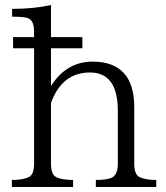

<svg xmlns="http://www.w3.org/2000/svg" viewBox="-20 -749 656 759"><path d="M114.7 -602.1V-623Q114.7 -665.5 93.8 -675.8Q81.1 -683.1 27.8 -683.1V-713.9Q111.3 -713.9 181.6 -729V-602.1H305.7V-558.1H181.6V-409.2Q243.2 -505.4 345.7 -505.4Q510.7 -505.4 510.7 -325.2V-102.1Q510.7 -59.1 531.7 -48.8Q555.2 -37.6 597.7 -37.6V-9.8H358.9V-37.6Q408.7 -37.6 425.8 -48.8Q445.8 -62.5 445.8 -102.1V-311Q445.8 -462.4 335.9 -462.4Q225.1 -462.4 181.6 -342.3V-102.1Q181.6 -60.1 200.7 -49.8Q221.7 -37.6 269 -37.6V-9.8H26.9V-37.6Q70.3 -37.6 93.8 -48.8Q114.7 -59.1 114.7 -102.1V-558.1H31.7V-602.1Z"/></svg>

Font: I.Ming
Style: Regular
Weight: 400
Designer: Ichiten Fonts Project
Version: Version 6.11; Dec 27, 2019